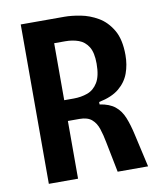

<svg xmlns="http://www.w3.org/2000/svg" viewBox="-77 -722 654 783"><g transform="rotate(-10 250.5 -330.0)"><path d="M62 0V-660H243Q272 -660 309 -653Q346 -646 380.5 -626Q415 -606 438 -567Q461 -528 461 -463Q461 -423 448.5 -388.5Q436 -354 406 -329Q376 -304 322 -293V-283Q362 -277 385 -258.5Q408 -240 420.5 -209Q433 -178 442 -137L473 0H347L322 -126Q316 -158 307.5 -183.5Q299 -209 281.5 -224Q264 -239 231 -239H183V0ZM183 -325H222Q253 -325 279.5 -334.5Q306 -344 322.5 -371Q339 -398 339 -449Q339 -495 324 -519Q309 -543 284 -552Q259 -561 229 -561H183Z"/></g></svg>

Font: Bricolage Grotesque 10pt Condensed SemiBold
Style: Regular
Weight: 600
Width: 3
Designer: Mathieu Triay
Foundry: Atelier Triay
Version: Version 1.000; ttfautohint (v1.8.4.7-5d5b);gftools[0.9.32]